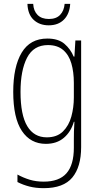

<svg xmlns="http://www.w3.org/2000/svg" viewBox="-20 -740 518 1001"><path d="M227 -539Q284 -539 316 -511.5Q348 -484 364 -445H368L373 -529H403V27Q403 130 357 185.5Q311 241 208 241Q167 241 133.5 232.5Q100 224 71 209V170Q102 187 135 197Q168 207 208 207Q288 207 326.5 163.5Q365 120 365 30V-10Q365 -33 365.5 -55Q366 -77 368 -105H365Q350 -53 313 -21.5Q276 10 219 10Q139 10 94 -57.5Q49 -125 49 -261Q49 -392 93 -465.5Q137 -539 227 -539ZM230 -505Q155 -505 121 -439Q87 -373 87 -261Q87 -141 122 -82.5Q157 -24 224 -24Q277 -24 308 -54.5Q339 -85 352 -132.5Q365 -180 365 -232V-308Q365 -365 352 -409.5Q339 -454 309 -479.5Q279 -505 230 -505ZM346 -720Q343 -668 313.5 -638Q284 -608 234 -608Q186 -608 155.5 -636.5Q125 -665 123 -720H153Q155 -683 176 -662Q197 -641 235 -641Q273 -641 293.5 -662.5Q314 -684 317 -720Z"/></svg>

Font: Noto Sans Lao Looped Condensed ExtraLight
Style: Regular
Weight: 200
Width: 3
Designer: Mark Frömberg, Ben Mitchell
Foundry: The Fontpad Ltd
Version: Version 1.002; ttfautohint (v1.8.4.7-5d5b)